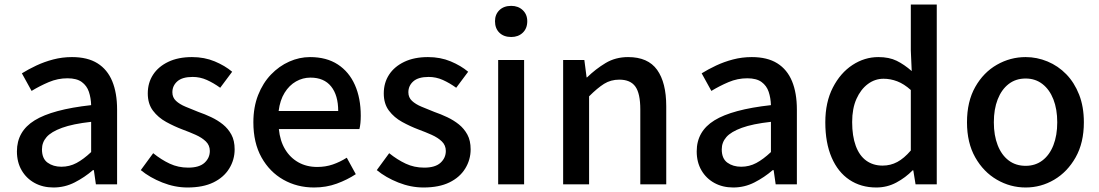

<svg xmlns="http://www.w3.org/2000/svg" viewBox="-20 -817 4873 851"><path d="M217 14Q170 14 133.5 -6Q97 -26 76 -62Q55 -98 55 -146Q55 -235 133.5 -283.5Q212 -332 384 -351Q383 -383 374 -410Q365 -437 342.5 -453.5Q320 -470 279 -470Q236 -470 196 -453Q156 -436 120 -414L77 -492Q106 -510 141 -526.5Q176 -543 216 -553.5Q256 -564 299 -564Q368 -564 412 -536.5Q456 -509 477.5 -457Q499 -405 499 -331V0H405L396 -63H392Q355 -31 311 -8.5Q267 14 217 14ZM252 -78Q288 -78 319 -94.5Q350 -111 384 -143V-277Q303 -268 255 -250.5Q207 -233 186.5 -209.5Q166 -186 166 -155Q166 -114 191 -96Q216 -78 252 -78Z M811 14Q755 14 699.5 -8Q644 -30 604 -63L659 -138Q695 -109 732.5 -91.5Q770 -74 814 -74Q863 -74 886.5 -95.5Q910 -117 910 -148Q910 -173 892.5 -190Q875 -207 847 -219.5Q819 -232 789 -243Q752 -257 716.5 -276.5Q681 -296 658 -326.5Q635 -357 635 -403Q635 -450 658.5 -486Q682 -522 726 -543Q770 -564 831 -564Q886 -564 931.5 -545Q977 -526 1009 -499L956 -428Q927 -449 897 -462.5Q867 -476 834 -476Q788 -476 766 -456.5Q744 -437 744 -408Q744 -385 760 -370Q776 -355 802.5 -344Q829 -333 859 -321Q888 -311 916.5 -297.5Q945 -284 968 -265.5Q991 -247 1005.5 -220.5Q1020 -194 1020 -155Q1020 -109 996 -70Q972 -31 926 -8.5Q880 14 811 14Z M1372 14Q1297 14 1236 -20.5Q1175 -55 1139 -119.5Q1103 -184 1103 -275Q1103 -342 1124 -395.5Q1145 -449 1181 -486.5Q1217 -524 1262 -544Q1307 -564 1354 -564Q1427 -564 1477 -531.5Q1527 -499 1553 -440.5Q1579 -382 1579 -304Q1579 -287 1577.5 -271.5Q1576 -256 1573 -245H1216Q1221 -193 1243.5 -155.5Q1266 -118 1302.5 -97.5Q1339 -77 1386 -77Q1423 -77 1455 -88Q1487 -99 1517 -118L1557 -45Q1519 -20 1472.5 -3Q1426 14 1372 14ZM1215 -325H1479Q1479 -395 1447.5 -434Q1416 -473 1356 -473Q1322 -473 1292 -456Q1262 -439 1241.5 -406Q1221 -373 1215 -325Z M1857 14Q1801 14 1745.5 -8Q1690 -30 1650 -63L1705 -138Q1741 -109 1778.5 -91.5Q1816 -74 1860 -74Q1909 -74 1932.5 -95.5Q1956 -117 1956 -148Q1956 -173 1938.5 -190Q1921 -207 1893 -219.5Q1865 -232 1835 -243Q1798 -257 1762.5 -276.5Q1727 -296 1704 -326.5Q1681 -357 1681 -403Q1681 -450 1704.5 -486Q1728 -522 1772 -543Q1816 -564 1877 -564Q1932 -564 1977.5 -545Q2023 -526 2055 -499L2002 -428Q1973 -449 1943 -462.5Q1913 -476 1880 -476Q1834 -476 1812 -456.5Q1790 -437 1790 -408Q1790 -385 1806 -370Q1822 -355 1848.5 -344Q1875 -333 1905 -321Q1934 -311 1962.5 -297.5Q1991 -284 2014 -265.5Q2037 -247 2051.5 -220.5Q2066 -194 2066 -155Q2066 -109 2042 -70Q2018 -31 1972 -8.5Q1926 14 1857 14Z M2188 0V-551H2303V0ZM2246 -653Q2213 -653 2193.5 -672Q2174 -691 2174 -723Q2174 -753 2193.5 -772Q2213 -791 2246 -791Q2277 -791 2297 -772Q2317 -753 2317 -723Q2317 -691 2297 -672Q2277 -653 2246 -653Z M2476 0V-551H2570L2580 -474H2582Q2620 -511 2664 -537.5Q2708 -564 2764 -564Q2852 -564 2892.5 -507.5Q2933 -451 2933 -346V0H2818V-332Q2818 -403 2796 -433.5Q2774 -464 2725 -464Q2687 -464 2657.5 -445.5Q2628 -427 2591 -390V0Z M3230 14Q3183 14 3146.5 -6Q3110 -26 3089 -62Q3068 -98 3068 -146Q3068 -235 3146.5 -283.5Q3225 -332 3397 -351Q3396 -383 3387 -410Q3378 -437 3355.5 -453.5Q3333 -470 3292 -470Q3249 -470 3209 -453Q3169 -436 3133 -414L3090 -492Q3119 -510 3154 -526.5Q3189 -543 3229 -553.5Q3269 -564 3312 -564Q3381 -564 3425 -536.5Q3469 -509 3490.5 -457Q3512 -405 3512 -331V0H3418L3409 -63H3405Q3368 -31 3324 -8.5Q3280 14 3230 14ZM3265 -78Q3301 -78 3332 -94.5Q3363 -111 3397 -143V-277Q3316 -268 3268 -250.5Q3220 -233 3199.5 -209.5Q3179 -186 3179 -155Q3179 -114 3204 -96Q3229 -78 3265 -78Z M3864 14Q3796 14 3745 -20Q3694 -54 3666 -119Q3638 -184 3638 -275Q3638 -364 3671.5 -429Q3705 -494 3758.5 -529Q3812 -564 3873 -564Q3921 -564 3954.5 -547.5Q3988 -531 4021 -502L4017 -593V-797H4132V0H4038L4028 -62H4025Q3994 -30 3953 -8Q3912 14 3864 14ZM3892 -83Q3927 -83 3957 -99Q3987 -115 4017 -150V-418Q3987 -445 3957 -456.5Q3927 -468 3896 -468Q3858 -468 3826.5 -444.5Q3795 -421 3776 -378.5Q3757 -336 3757 -276Q3757 -214 3773 -170.5Q3789 -127 3819.5 -105Q3850 -83 3892 -83Z M4526 14Q4458 14 4398.5 -20.5Q4339 -55 4302.5 -119.5Q4266 -184 4266 -275Q4266 -367 4302.5 -431.5Q4339 -496 4398.5 -530Q4458 -564 4526 -564Q4576 -564 4623 -544.5Q4670 -525 4706 -488Q4742 -451 4763 -397.5Q4784 -344 4784 -275Q4784 -184 4747.5 -119.5Q4711 -55 4652.5 -20.5Q4594 14 4526 14ZM4526 -82Q4569 -82 4600.5 -106Q4632 -130 4649 -173.5Q4666 -217 4666 -275Q4666 -333 4649 -376.5Q4632 -420 4600.5 -444.5Q4569 -469 4526 -469Q4482 -469 4450.5 -444.5Q4419 -420 4402 -376.5Q4385 -333 4385 -275Q4385 -217 4402 -173.5Q4419 -130 4450.5 -106Q4482 -82 4526 -82Z"/></svg>

Font: Noto Sans SC Medium
Style: Regular
Weight: 500
Designer: Ryoko NISHIZUKA  (kana, bopomofo & ideographs); Paul D. Hunt (Latin, Greek & Cyrillic); Sandoll Communications , Soo-you
Foundry: Adobe
Version: Version 2.004-H2;hotconv 1.0.118;makeotfexe 2.5.65603